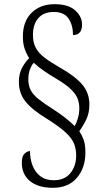

<svg xmlns="http://www.w3.org/2000/svg" viewBox="-20 -780 501 915"><path d="M232 115Q162 115 123 83Q84 51 84 -4Q84 -36 97 -48Q110 -60 123 -60Q123 -23 135 8.5Q147 40 172 59.5Q197 79 236 79Q288 79 315.5 45Q343 11 343 -39Q343 -70 332.5 -96Q322 -122 292 -149.5Q262 -177 205 -213Q134 -256 102 -295.5Q70 -335 70 -390Q70 -427 84 -454.5Q98 -482 119 -503Q105 -525 97 -549Q89 -573 89 -606Q89 -678 130.5 -719Q172 -760 240 -760Q306 -760 338.5 -730.5Q371 -701 371 -663Q371 -613 328 -613Q328 -659 307 -691Q286 -723 236 -723Q188 -723 162.5 -693.5Q137 -664 137 -614Q137 -577 150.5 -552Q164 -527 192 -505.5Q220 -484 264 -459Q338 -417 372 -377Q406 -337 406 -282Q406 -242 391.5 -211.5Q377 -181 358 -155Q370 -137 378.5 -114Q387 -91 387 -53Q387 20 346.5 67.5Q306 115 232 115ZM336 -179Q344 -193 351 -216Q358 -239 358 -264Q358 -288 350 -309.5Q342 -331 318.5 -354Q295 -377 248 -405Q216 -424 189 -442.5Q162 -461 141 -481Q130 -469 122.5 -448.5Q115 -428 115 -402Q115 -373 126 -351Q137 -329 164 -307.5Q191 -286 237 -257Q271 -235 296 -214.5Q321 -194 336 -179Z"/></svg>

Font: Noto Serif Bengali Condensed Light
Style: Regular
Weight: 300
Width: 3
Designer: Juan Bruce, Universal Thirst, Indian Type Foundry and the Monotype Design Team.
Foundry: Monotype Imaging Inc.
Version: Version 2.003; ttfautohint (v1.8.4.7-5d5b)